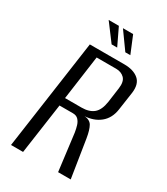

<svg xmlns="http://www.w3.org/2000/svg" viewBox="-183 -816 780 897"><g transform="rotate(30 207.0 -367.0)"><path d="M28 0 112 -591H298Q348 -591 375.5 -567.5Q403 -544 396 -493L382 -397Q375 -346 340.5 -318Q306 -290 253 -288L254 -289Q287 -287 299 -266.5Q311 -246 318 -203L350 0H282L257 -199Q254 -218 249 -234.5Q244 -251 233.5 -262Q223 -273 204 -273H132L93 0ZM137 -316H226Q267 -316 290.5 -335.5Q314 -355 321 -402L332 -482Q337 -520 320 -537Q303 -554 275 -554H170ZM301 -642H274L208 -734H263ZM230 -642H200L131 -734H186Z"/></g></svg>

Font: Alumni Sans
Style: Italic
Weight: 400
Italic angle: -8°
Version: Version 1.016